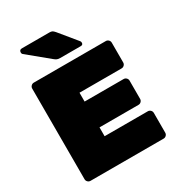

<svg xmlns="http://www.w3.org/2000/svg" viewBox="-213 -1052 1092 1185"><g transform="rotate(-30 333.5 -460.0)"><path d="M82 0Q71 0 63 -8Q55 -16 55 -27V-673Q55 -684 63 -692Q71 -700 82 -700H595Q606 -700 614 -692Q622 -684 622 -673V-532Q622 -521 614 -513Q606 -505 595 -505H295V-442H573Q584 -442 592 -434Q600 -426 600 -415V-285Q600 -274 592 -266Q584 -258 573 -258H295V-195H603Q614 -195 622 -187Q630 -179 630 -168V-27Q630 -16 622 -8Q614 0 603 0ZM299 -750Q283 -750 274 -755Q265 -760 257 -767L110 -888Q105 -893 105 -900Q105 -920 124 -920H320Q331 -920 338.5 -917Q346 -914 357 -901L457 -779Q462 -774 462 -766Q462 -750 446 -750Z"/></g></svg>

Font: Rubik Black
Style: Regular
Weight: 900
Designer: Hubert and Fischer
Foundry: Hubert and Fischer
Version: Version 2.300;gftools[0.9.30]